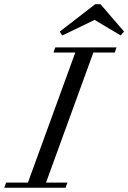

<svg xmlns="http://www.w3.org/2000/svg" viewBox="-66 -887 606 907"><path d="M520 -737.8 503.9 -719.7 380.9 -793 228 -719.2 216.3 -737.8 383.8 -867.2H408.7ZM-45.9 0 -37.1 -24.4H65.9L289.6 -638.7H186.5L195.3 -663.1H484.4L476.1 -638.7H375L151.4 -24.4H252.4L243.7 0Z"/></svg>

Font: Elstob 18pt
Style: Italic
Weight: 400
Italic angle: -20°
Designer: Peter S. Baker
Version: Version 1.015